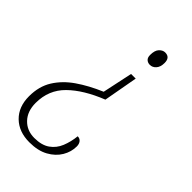

<svg xmlns="http://www.w3.org/2000/svg" viewBox="-250 -615 878 878"><g transform="rotate(45 188.5 -176.0)"><path d="M261 -361 231 -195Q130 -155 73 -99Q16 -43 16 41Q16 95 46.5 127Q77 159 125 159Q172 159 200.5 139Q229 119 242.5 85.5Q256 52 260 13Q274 13 282 23Q290 33 290 49Q290 84 271 116Q252 148 215 168.5Q178 189 123 189Q55 189 14 149Q-27 109 -27 41Q-27 -23 2 -69.5Q31 -116 81.5 -151Q132 -186 200 -215L231 -361ZM272 -541Q304 -541 304 -505Q304 -479 291.5 -465Q279 -451 262 -451Q249 -451 240 -459Q231 -467 231 -484Q231 -514 244 -527.5Q257 -541 272 -541Z"/></g></svg>

Font: Noto Serif Tamil SemiCondensed ExtraLight
Style: Italic
Weight: 200
Width: 4
Italic angle: -12°
Designer: Indian Type Foundry, Tom Grace, and the Monotype Design Team
Foundry: Monotype Imaging Inc.
Version: Version 2.003; ttfautohint (v1.8.4.7-5d5b)